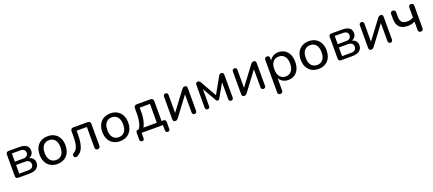

<svg xmlns="http://www.w3.org/2000/svg" viewBox="86 -1795 7396 3281"><g transform="rotate(-20 3784.0 -154.5)"><path d="M125 0Q102 0 90 -12Q78 -24 78 -47V-440Q78 -463 90 -475Q102 -487 125 -487H321Q380 -487 417.5 -472Q455 -457 473 -429Q491 -401 491 -359Q491 -313 459 -281Q427 -249 375 -243V-256Q437 -254 472 -220.5Q507 -187 507 -135Q507 -73 461 -36.5Q415 0 329 0ZM164 -60H324Q372 -60 397.5 -80.5Q423 -101 423 -139Q423 -178 397.5 -198Q372 -218 324 -218H164ZM164 -278H316Q359 -278 382.5 -298Q406 -318 406 -353Q406 -389 382.5 -408Q359 -427 316 -427H164Z M837 9Q765 9 712 -22Q659 -53 630 -110Q601 -167 601 -244Q601 -302 617.5 -348.5Q634 -395 665 -428Q696 -461 739.5 -478.5Q783 -496 837 -496Q909 -496 962 -465Q1015 -434 1044 -377.5Q1073 -321 1073 -244Q1073 -186 1056.5 -139Q1040 -92 1009 -59Q978 -26 934.5 -8.5Q891 9 837 9ZM837 -63Q881 -63 913.5 -84Q946 -105 963.5 -145Q981 -185 981 -244Q981 -332 942 -378Q903 -424 837 -424Q794 -424 761.5 -403.5Q729 -383 711 -343Q693 -303 693 -244Q693 -156 732.5 -109.5Q772 -63 837 -63Z M1569 7Q1547 7 1535 -5Q1523 -17 1523 -40V-414H1337V-354Q1337 -278 1329 -219.5Q1321 -161 1304.5 -118Q1288 -75 1261.5 -46Q1235 -17 1196 1Q1181 8 1168 5.5Q1155 3 1146.5 -6Q1138 -15 1135.5 -27Q1133 -39 1138 -51Q1143 -63 1158 -71Q1186 -87 1204 -110.5Q1222 -134 1232.5 -168Q1243 -202 1247.5 -248Q1252 -294 1252 -356V-435Q1252 -460 1265.5 -473.5Q1279 -487 1304 -487H1563Q1588 -487 1601 -473.5Q1614 -460 1614 -435V-40Q1614 -17 1602 -5Q1590 7 1569 7Z M1977 9Q1905 9 1852 -22Q1799 -53 1770 -110Q1741 -167 1741 -244Q1741 -302 1757.5 -348.5Q1774 -395 1805 -428Q1836 -461 1879.5 -478.5Q1923 -496 1977 -496Q2049 -496 2102 -465Q2155 -434 2184 -377.5Q2213 -321 2213 -244Q2213 -186 2196.5 -139Q2180 -92 2149 -59Q2118 -26 2074.5 -8.5Q2031 9 1977 9ZM1977 -63Q2021 -63 2053.5 -84Q2086 -105 2103.5 -145Q2121 -185 2121 -244Q2121 -332 2082 -378Q2043 -424 1977 -424Q1934 -424 1901.5 -403.5Q1869 -383 1851 -343Q1833 -303 1833 -244Q1833 -156 1872.5 -109.5Q1912 -63 1977 -63Z M2329 137Q2311 137 2300 126Q2289 115 2289 95V-28Q2289 -73 2334 -73H2384L2329 -54Q2357 -89 2373 -130.5Q2389 -172 2396.5 -224.5Q2404 -277 2404 -344V-435Q2404 -460 2417.5 -473.5Q2431 -487 2456 -487H2705Q2730 -487 2743.5 -473.5Q2757 -460 2757 -435V-31L2715 -73H2790Q2812 -73 2823.5 -61.5Q2835 -50 2835 -28V95Q2835 137 2796 137Q2776 137 2766 126Q2756 115 2756 95V0H2368V95Q2368 137 2329 137ZM2428 -73H2671V-416H2484V-327Q2484 -255 2469.5 -187.5Q2455 -120 2428 -73Z M2981 7Q2968 7 2958.5 2Q2949 -3 2944 -14Q2939 -25 2939 -42V-450Q2939 -471 2950 -482.5Q2961 -494 2981 -494Q3000 -494 3011 -482.5Q3022 -471 3022 -450V-89H2996L3278 -465Q3286 -476 3298 -485Q3310 -494 3330 -494Q3344 -494 3353 -489Q3362 -484 3366.5 -473.5Q3371 -463 3371 -446V-37Q3371 -17 3360.5 -5Q3350 7 3331 7Q3310 7 3299.5 -5Q3289 -17 3289 -37V-399H3315L3033 -22Q3025 -11 3013 -2Q3001 7 2981 7Z M3567 7Q3548 7 3537.5 -4.5Q3527 -16 3527 -37V-445Q3527 -461 3531.5 -472Q3536 -483 3545 -488.5Q3554 -494 3568 -494Q3581 -494 3590 -489.5Q3599 -485 3605.5 -478Q3612 -471 3617 -461L3782 -170L3946 -461Q3952 -472 3958 -479Q3964 -486 3973 -490Q3982 -494 3995 -494Q4016 -494 4026 -481.5Q4036 -469 4036 -445V-37Q4036 -16 4025.5 -4.5Q4015 7 3996 7Q3977 7 3966 -4.5Q3955 -16 3955 -37V-382H3978L3814 -95Q3809 -87 3802 -80.5Q3795 -74 3782 -74Q3768 -74 3761.5 -80.5Q3755 -87 3750 -95L3585 -382H3607V-37Q3607 -16 3597 -4.5Q3587 7 3567 7Z M4234 7Q4221 7 4211.5 2Q4202 -3 4197 -14Q4192 -25 4192 -42V-450Q4192 -471 4203 -482.5Q4214 -494 4234 -494Q4253 -494 4264 -482.5Q4275 -471 4275 -450V-89H4249L4531 -465Q4539 -476 4551 -485Q4563 -494 4583 -494Q4597 -494 4606 -489Q4615 -484 4619.5 -473.5Q4624 -463 4624 -446V-37Q4624 -17 4613.5 -5Q4603 7 4584 7Q4563 7 4552.5 -5Q4542 -17 4542 -37V-399H4568L4286 -22Q4278 -11 4266 -2Q4254 7 4234 7Z M5014 -63Q5057 -63 5089.5 -84Q5122 -105 5140 -145Q5158 -185 5158 -244Q5158 -332 5119 -378Q5080 -424 5014 -424Q4970 -424 4937.5 -403.5Q4905 -383 4887.5 -343Q4870 -303 4870 -244Q4870 -156 4909 -109.5Q4948 -63 5014 -63ZM4825 187Q4804 187 4792 175Q4780 163 4780 141V-448Q4780 -471 4792 -482.5Q4804 -494 4825 -494Q4847 -494 4858.5 -482.5Q4870 -471 4870 -448V-403Q4888 -439 4922 -463Q4969 -496 5035 -496Q5100 -496 5148 -465.5Q5196 -435 5223 -378.5Q5250 -322 5250 -244Q5250 -167 5223.5 -109.5Q5197 -52 5148.5 -21.5Q5100 9 5035 9Q4970 9 4923 -24Q4889 -48 4871 -83V141Q4871 163 4859 175Q4847 187 4825 187Z M5585 9Q5513 9 5460 -22Q5407 -53 5378 -110Q5349 -167 5349 -244Q5349 -302 5365.5 -348.5Q5382 -395 5413 -428Q5444 -461 5487.5 -478.5Q5531 -496 5585 -496Q5657 -496 5710 -465Q5763 -434 5792 -377.5Q5821 -321 5821 -244Q5821 -186 5804.5 -139Q5788 -92 5757 -59Q5726 -26 5682.5 -8.5Q5639 9 5585 9ZM5585 -63Q5629 -63 5661.5 -84Q5694 -105 5711.5 -145Q5729 -185 5729 -244Q5729 -332 5690 -378Q5651 -424 5585 -424Q5542 -424 5509.5 -403.5Q5477 -383 5459 -343Q5441 -303 5441 -244Q5441 -156 5480.5 -109.5Q5520 -63 5585 -63Z M5996 0Q5973 0 5961 -12Q5949 -24 5949 -47V-440Q5949 -463 5961 -475Q5973 -487 5996 -487H6192Q6251 -487 6288.5 -472Q6326 -457 6344 -429Q6362 -401 6362 -359Q6362 -313 6330 -281Q6298 -249 6246 -243V-256Q6308 -254 6343 -220.5Q6378 -187 6378 -135Q6378 -73 6332 -36.5Q6286 0 6200 0ZM6035 -60H6195Q6243 -60 6268.5 -80.5Q6294 -101 6294 -139Q6294 -178 6268.5 -198Q6243 -218 6195 -218H6035ZM6035 -278H6187Q6230 -278 6253.5 -298Q6277 -318 6277 -353Q6277 -389 6253.5 -408Q6230 -427 6187 -427H6035Z M6543 7Q6530 7 6520.5 2Q6511 -3 6506 -14Q6501 -25 6501 -42V-450Q6501 -471 6512 -482.5Q6523 -494 6543 -494Q6562 -494 6573 -482.5Q6584 -471 6584 -450V-89H6558L6840 -465Q6848 -476 6860 -485Q6872 -494 6892 -494Q6906 -494 6915 -489Q6924 -484 6928.5 -473.5Q6933 -463 6933 -446V-37Q6933 -17 6922.5 -5Q6912 7 6893 7Q6872 7 6861.5 -5Q6851 -17 6851 -37V-399H6877L6595 -22Q6587 -11 6575 -2Q6563 7 6543 7Z M7445 7Q7423 7 7411.5 -5.5Q7400 -18 7400 -41V-192Q7372 -176 7340.5 -168Q7309 -160 7275 -160Q7169 -160 7119 -210.5Q7069 -261 7069 -363V-448Q7069 -471 7080.5 -482.5Q7092 -494 7114 -494Q7136 -494 7148 -482.5Q7160 -471 7160 -448V-370Q7160 -300 7190 -268Q7220 -236 7287 -236Q7321 -236 7348 -243.5Q7375 -251 7399 -268V-446Q7399 -494 7445 -494Q7467 -494 7478.5 -482Q7490 -470 7490 -446V-41Q7490 -18 7479 -5.5Q7468 7 7445 7Z"/></g></svg>

Font: Nunito Medium
Style: Regular
Weight: 500
Designer: Vernon Adams
Foundry: Vernon Adams
Version: Version 3.602